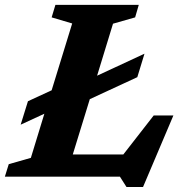

<svg xmlns="http://www.w3.org/2000/svg" viewBox="-32 -727 760 790"><path d="M562.5 -506 533 -409.5 337.5 -319 267.5 -91.5H475.5L600.5 -252H681.5L556.5 42.5H488.5L461.5 0H-12L4 -51.5L95 -77.5L150.5 -259L53 -214L83 -310.5L180.5 -355.5L265 -630.5L180.5 -655.5L196 -707H539L524 -655.5L433 -629.5L367.5 -415.5Z"/></svg>

Font: Newsreader Caption SemiBold
Style: Italic
Weight: 600
Italic angle: -17°
Designer: Hugues Gentile
Foundry: Production Type
Version: Version 1.001